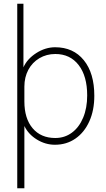

<svg xmlns="http://www.w3.org/2000/svg" viewBox="-20 -762 565 1024"><path d="M72 -742H105V-403Q125 -448 173.5 -479Q222 -510 274 -510Q371 -510 427 -441Q483 -372 483 -251Q483 -174 456.5 -115Q430 -56 382.5 -23Q335 10 273 10Q222 10 176.5 -18Q131 -46 110 -90V242H72ZM445 -253Q445 -356 399.5 -415Q354 -474 275 -474Q228 -474 190 -451.5Q152 -429 131 -389.5Q110 -350 110 -300V-221Q110 -130 154 -78Q198 -26 275 -26Q325 -26 363.5 -54.5Q402 -83 423.5 -134.5Q445 -186 445 -253Z"/></svg>

Font: Sarabun Thin
Style: Regular
Weight: 250
Designer: Suppakit Chalermlarp | Katatrad Co.,Ltd.
Foundry: Cadson Demak Co.,Ltd.
Version: Version 1.000; ttfautohint (v1.6)